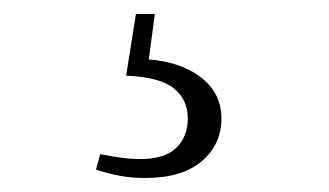

<svg xmlns="http://www.w3.org/2000/svg" viewBox="-20 -21 470 274"><path d="M160 87 174 -1H201L190 81L177 63Q231 64 263.5 87Q296 110 296 148Q296 185 268 209Q240 233 187 233Q166 233 149 229.5Q132 226 117 221L123 199Q138 202 152.5 204Q167 206 180 206Q215 206 231.5 190Q248 174 248 148Q248 121 228 105Q208 89 160 87Z"/></svg>

Font: Source Han Serif JP VF
Style: Regular
Weight: 250
Designer: Ryoko NISHIZUKA 西塚涼子 (kana & ideographs); Frank Grießhammer (Latin, Greek & Cyrillic); Wenlong ZHANG 张文龙 (bopomofo); San
Foundry: Adobe
Version: Version 2.001;hotconv 1.1.0;makeotfexe 2.6.0